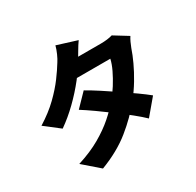

<svg xmlns="http://www.w3.org/2000/svg" viewBox="-189 -1060 1379 1348"><g transform="rotate(-30 500.0 -386.0)"><path d="M432 -471Q478 -445 533.5 -409Q589 -373 645.5 -334.5Q702 -296 752 -260.5Q802 -225 836 -197L730 -71Q698 -102 648.5 -142Q599 -182 542.5 -224Q486 -266 431.5 -304.5Q377 -343 334 -370ZM907 -638Q897 -623 887.5 -602.5Q878 -582 870 -561Q855 -516 829.5 -461Q804 -406 769 -347.5Q734 -289 689 -233Q618 -144 518.5 -63.5Q419 17 275 72L147 -39Q254 -73 331 -117.5Q408 -162 464 -211Q520 -260 561 -309Q594 -347 623.5 -394Q653 -441 675 -487Q697 -533 705 -570H376L426 -695H702Q726 -695 751.5 -698Q777 -701 795 -707ZM578 -794Q558 -766 539.5 -734Q521 -702 511 -686Q477 -624 423 -555.5Q369 -487 304.5 -424Q240 -361 170 -312L51 -404Q139 -459 200 -518.5Q261 -578 302 -633.5Q343 -689 369 -732Q382 -751 396.5 -783.5Q411 -816 418 -844Z"/></g></svg>

Font: Noto Sans KR ExtraBold
Style: Regular
Weight: 800
Designer: Ryoko NISHIZUKA  (kana, bopomofo & ideographs); Paul D. Hunt (Latin, Greek & Cyrillic); Sandoll Communications , Soo-you
Foundry: Adobe
Version: Version 2.004-H2;hotconv 1.0.118;makeotfexe 2.5.65603